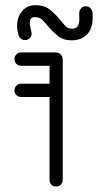

<svg xmlns="http://www.w3.org/2000/svg" viewBox="-20 -710 373 731"><path d="M60.5 -459.5Q49.8 -459.5 42.4 -466.9Q35 -474.2 35 -485Q35 -495.4 42.4 -502.9Q49.8 -510.5 60.5 -510.5H187.9Q219 -510.5 219 -479.4V-25.1Q219 -14.4 211.6 -7Q204.2 0.4 193.5 0.4Q182.8 0.4 175.7 -7Q168.6 -14.4 168.6 -25.1V-459.5ZM60.5 -340.6Q49.8 -340.6 42.4 -348Q35 -355.4 35 -365.8Q35 -376.5 42.4 -383.9Q49.8 -391.2 60.5 -391.2H193.5Q204.2 -391.2 211.6 -383.9Q219 -376.5 219 -365.8Q219 -355.4 211.6 -348Q204.2 -340.6 193.5 -340.6ZM281.6 -659.8Q281.6 -670.5 289 -678.4Q296.4 -686.2 307.1 -686.2Q316.5 -686.2 323.9 -679.4Q331.2 -672.6 332 -663.2Q332.6 -658.2 332.8 -653.8Q333 -649.2 333 -645.2Q333 -600.4 310.9 -578.4Q288.9 -556.4 252.6 -556.4Q221.9 -556.4 202.4 -571.8Q182.9 -587.1 166.5 -606Q153.5 -621.6 142.4 -633.2Q131.2 -644.8 114.1 -644.8Q102.8 -644.8 98.1 -639.9Q93.5 -635.1 93.5 -621.1Q93.5 -615.2 95.2 -607.6Q96.9 -600 99.2 -590.5Q99.6 -589 100 -586.9Q100.4 -584.8 100.4 -582.9Q100.4 -571.5 93 -564.4Q85.6 -557.4 75.5 -557.4Q66.6 -557.4 60.1 -562.4Q53.6 -567.4 51.1 -574.6Q48.4 -584.4 46.7 -593.5Q45 -602.6 45 -611.4Q45 -644.6 64.1 -667.4Q83.1 -690.2 115.6 -690.2Q147.8 -690.2 167.8 -674.9Q187.8 -659.5 204.1 -640.2Q217.1 -624.4 227.4 -612.5Q237.6 -600.6 254.1 -600.6Q270.2 -600.6 276 -610.9Q281.8 -621.1 282 -634.8Q282.2 -648.4 281.6 -659.8Z"/></svg>

Font: Libertine-Super Thin
Style: Regular
Weight: 100
Designer: Bastien Sozeau
Foundry: NBR — Bastien Sozeau
Version: Version 2.003;gftools[0.9.33]